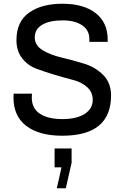

<svg xmlns="http://www.w3.org/2000/svg" viewBox="-20 -716 667 1027"><path d="M314 -696Q427 -696 491.5 -646Q556 -596 556 -504V-492H458V-507Q458 -555 419 -581Q380 -607 316 -607Q245 -607 205.5 -583.5Q166 -560 166 -516Q166 -473 208 -447.5Q250 -422 310 -408Q370 -394 430 -375.5Q490 -357 532 -315Q574 -273 574 -205Q574 10 313 10Q189 10 120.5 -42.5Q52 -95 52 -195Q52 -206 53 -215H151Q150 -206 150 -194Q150 -136 193.5 -107.5Q237 -79 314 -79Q389 -79 432.5 -106.5Q476 -134 476 -182Q476 -223 446 -250Q416 -277 370.5 -288.5Q325 -300 272 -316Q219 -332 173.5 -349Q128 -366 98 -405Q68 -444 68 -501Q68 -600 135 -648Q202 -696 314 -696ZM284 291 309 179H272V78H363V155L332 291Z"/></svg>

Font: Chivo
Style: Regular
Weight: 400
Designer: Hector Gatti
Foundry: Omnibus-Type
Version: Version 1.007;PS 001.007;hotconv 1.0.88;makeotf.lib2.5.64775